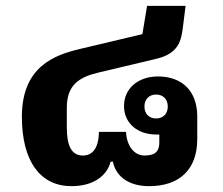

<svg xmlns="http://www.w3.org/2000/svg" viewBox="-20 -626 764 658"><path d="M225 12C304 12 348 -27 359 -72H367C375 -28 414 12 491 12C595 12 656 -45 656 -149V-227C656 -311 607 -364 521 -364C455 -364 405 -324 405 -263C405 -203 452 -165 515 -165H526V-138C526 -108 513 -93 475 -93C440 -93 414 -126 412 -174H319C318 -115 295 -93 264 -93C222 -93 209 -132 209 -190V-257C209 -333 249 -361 316 -377L514 -424C591 -442 601 -484 607 -534L616 -606H484L468 -509L253 -458C170 -438 55 -400 55 -226C55 -72 119 12 225 12ZM515 -220C491 -220 475 -236 475 -261C475 -286 491 -302 515 -302C539 -302 555 -286 555 -261C555 -236 539 -220 515 -220Z"/></svg>

Font: IBM Plex Thai Looped
Style: Bold
Weight: 700
Designer: Mike Abbink, Paul van der Laan, Pieter van Rosmalen, Ben Mitchell, Mark Frömberg
Foundry: Bold Monday
Version: Version 1.0